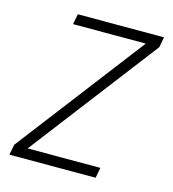

<svg xmlns="http://www.w3.org/2000/svg" viewBox="-102 -754 754 839"><g transform="rotate(15 275.0 -335.0)"><path d="M17 0 26 -47 467 -623H138L147 -670H537L528 -623L87 -47H416L407 0Z"/></g></svg>

Font: Lode Dark
Style: Italic
Weight: 400
Italic angle: -11°
Monospace: yes
Designer: Belleve Invis
Foundry: Belleve Invis
Version: Version 29.2.0; ttfautohint (v1.8.3)